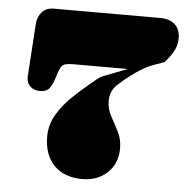

<svg xmlns="http://www.w3.org/2000/svg" viewBox="-48 -665 710 732"><g transform="rotate(5 306.5 -299.0)"><path d="M426.8 -109.4Q426.8 -50.8 388.9 -15.4Q351.1 20 293.5 20Q223.1 20 184.6 -20.3Q146 -60.5 146 -129.9Q146 -175.3 169.2 -214.4Q192.4 -253.4 226.3 -285.9Q260.3 -318.4 292.5 -344.7Q302.2 -352.5 314.2 -362.8Q326.2 -373 337.4 -377.4L429.7 -413.1H218.3Q185.5 -413.1 177 -401.1Q168.5 -389.2 160.2 -360.8Q153.8 -337.9 142.6 -319.1Q131.3 -300.3 102.5 -300.3Q81.1 -300.3 66.7 -313Q52.2 -325.7 52.2 -348.1V-352.1L65.4 -553.7Q67.4 -581.5 83.7 -599.6Q100.1 -617.7 128.9 -617.7H537.1Q571.3 -617.7 592 -599.6Q612.8 -581.5 612.8 -546.4Q612.8 -518.6 598.9 -494.6Q585 -470.7 566.4 -451.2L527.8 -437.5Q514.2 -432.6 501.7 -426.5Q489.3 -420.4 478 -413.1H477.5Q469.7 -408.2 461.9 -402.6Q454.1 -397 445.8 -391.1Q418.9 -371.6 393.3 -347.4Q367.7 -323.2 367.7 -285.6Q367.7 -255.4 382.6 -228.3Q397.5 -201.2 412.1 -172.6Q426.8 -144 426.8 -109.4Z"/></g></svg>

Font: Caprasimo
Style: Regular
Weight: 400
Designer: The DocRepair Project, Phaedra Charles, Flavia Zimbardi
Foundry: Google
Version: Version 1.001